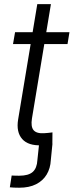

<svg xmlns="http://www.w3.org/2000/svg" viewBox="-20 -689 351 915"><path d="M26.9 203.6 35.6 147.5Q43.9 147.9 54.4 148.2Q64.9 148.4 71.8 148.4Q115.7 148.4 136 130.4Q156.2 112.3 158.2 73.7L166.5 -4.4H230L222.2 73.7Q220.2 113.3 202.4 142.8Q184.6 172.4 151.9 189Q119.1 205.6 71.8 205.6Q58.6 205.6 46.6 205.1Q34.7 204.6 26.9 203.6ZM311 -535.6 301.8 -479H42L51.8 -535.6ZM157.7 -669.4H222.7L132.3 -124.5Q126 -85.4 140.1 -68.6Q154.3 -51.8 190.9 -54.2Q198.7 -54.7 209.7 -55.7Q220.7 -56.6 230 -58.1L229.5 -2Q218.8 0.5 205.6 2Q192.4 3.4 179.2 3.4Q114.7 6.3 85.7 -26.6Q56.6 -59.6 66.4 -119.6Z"/></svg>

Font: Inter 20pt Light
Style: Italic
Weight: 300
Italic angle: -9.3988°
Version: Version 4.001;git-66647c0bb